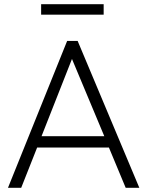

<svg xmlns="http://www.w3.org/2000/svg" viewBox="-20 -895 702 915"><path d="M18 0 300 -700H350L644 0H579L499 -192H157L81 0ZM178 -246H477L323 -614ZM176 -825V-875H474V-825Z"/></svg>

Font: Geologica Thin
Style: Regular
Weight: 100
Version: Version 1.010;gftools[0.9.28]